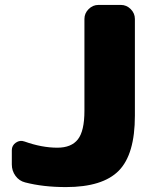

<svg xmlns="http://www.w3.org/2000/svg" viewBox="-20 -750 631 780"><path d="M471 -730Q494 -730 511 -713Q528 -696 528 -673V-280Q528 -123 462.5 -56.5Q397 10 248 10Q155 10 82 -9Q58 -15 43 -35.5Q28 -56 28 -82V-140Q28 -159 44.5 -170.5Q61 -182 80 -175Q150 -150 213 -150Q270 -150 296.5 -184Q323 -218 323 -300V-673Q323 -696 340 -713Q357 -730 380 -730Z"/></svg>

Font: Rounded Mplus 1c Black
Style: Regular
Weight: 900
Version: Version 1.059.20150529